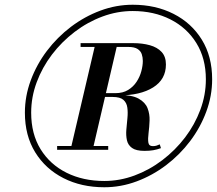

<svg xmlns="http://www.w3.org/2000/svg" viewBox="-20 -780 915 810"><path d="M420 10Q323.5 10 247.8 -28.5Q172 -67 128.5 -137.5Q85 -208 85 -304.5Q85 -374.5 109.8 -441.2Q134.5 -508 178 -565.5Q221.5 -623 279.2 -666.8Q337 -710.5 403.5 -735.2Q470 -760 540 -760Q636.5 -760 712.2 -721.5Q788 -683 831.5 -612.5Q875 -542 875 -445.5Q875 -375.5 850.2 -308.8Q825.5 -242 782 -184.5Q738.5 -127 680.8 -83.2Q623 -39.5 556.5 -14.8Q490 10 420 10ZM221 -148V-164H436.5V-148ZM277.5 -148 383 -598H476L371 -148ZM589.5 -143.5Q554 -143.5 537 -155.8Q520 -168 515.5 -188.2Q511 -208.5 513 -232.8Q515 -257 517.5 -281.2Q520 -305.5 517.2 -326Q514.5 -346.5 500.5 -358.8Q486.5 -371 455 -371H407V-379.5H482Q537 -379.5 565 -363.8Q593 -348 602.5 -323.5Q612 -299 611 -271.5Q610 -244 606.8 -219.2Q603.5 -194.5 605.8 -179Q608 -163.5 625 -163.5Q634 -163.5 640.8 -165.8Q647.5 -168 654 -171L659 -155Q642.5 -149 626.2 -146.2Q610 -143.5 589.5 -143.5ZM420 -16.5Q485.5 -16.5 548 -39.8Q610.5 -63 665 -104.5Q719.5 -146 760.8 -200.2Q802 -254.5 825.2 -317Q848.5 -379.5 848.5 -445.5Q848.5 -533.5 808.5 -598.2Q768.5 -663 698.8 -698.2Q629 -733.5 540 -733.5Q474.5 -733.5 412 -710.2Q349.5 -687 295 -645.5Q240.5 -604 199.2 -549.8Q158 -495.5 134.8 -433Q111.5 -370.5 111.5 -304.5Q111.5 -215 151.2 -150.5Q191 -86 260.8 -51.2Q330.5 -16.5 420 -16.5ZM407 -377.5V-387H467Q498.5 -387 520.5 -400.5Q542.5 -414 556.2 -435Q570 -456 576.2 -479.5Q582.5 -503 582.5 -523Q582.5 -538 578 -551.5Q573.5 -565 560.2 -573.5Q547 -582 521 -582H320V-598H542Q581 -598 612.2 -589.2Q643.5 -580.5 661.8 -560.8Q680 -541 680 -508Q680 -445 626 -411.2Q572 -377.5 482 -377.5Z"/></svg>

Font: Bodoni Moda 9pt
Style: Bold Italic
Weight: 700
Italic angle: -13°
Designer: Owen Earl
Foundry: indestructible type
Version: Version 2.004